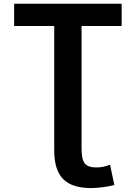

<svg xmlns="http://www.w3.org/2000/svg" viewBox="-20 -750 708 1001"><path d="M262.7 -614.3H53.7V-730.5H614.3V-614.3H405.3V27.3Q405.3 82 422.4 102.5Q439.5 123 482.4 123Q520.5 123 553.7 108.4L576.2 214.8Q516.6 229.5 456.1 230.5Q355.5 230.5 309.1 183.6Q262.7 136.7 262.7 33.2Z"/></svg>

Font: Mgen+ 1c bold
Style: Bold
Weight: 700
Designer: [Source Han Sans]
Ryoko NISHIZUKA  (kana & ideographs); Paul D. Hunt (Latin, Greek & Cyrillic); Wenlong ZHANG  (bopomofo
Version: Version 1.059.20150602